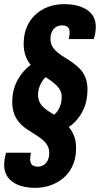

<svg xmlns="http://www.w3.org/2000/svg" viewBox="-31 -720 481 924"><path d="M140 184Q104 184 76 176.5Q48 169 28.5 154.5Q9 140 -1 120Q-11 100 -11 74Q-11 60 -8.5 45Q-6 30 -2 15H118Q115 29 114.5 35.5Q114 42 114 47Q114 56 117 64Q120 72 128.5 77Q137 82 151 82Q165 82 177.5 75Q190 68 198 53Q206 38 206 16Q206 -6 196 -22Q186 -38 170.5 -50Q155 -62 136 -74Q117 -86 97.5 -99Q78 -112 62.5 -129.5Q47 -147 37.5 -171.5Q28 -196 28 -229Q28 -261 35 -287.5Q42 -314 54.5 -336.5Q67 -359 83 -377Q99 -395 117 -407Q102 -425 92.5 -450.5Q83 -476 83 -509Q83 -549 94 -579.5Q105 -610 124 -633Q143 -656 168 -671Q193 -686 221 -693Q249 -700 278 -700Q314 -700 342 -692.5Q370 -685 390 -671Q410 -657 420 -637Q430 -617 430 -591Q430 -577 427.5 -561.5Q425 -546 420 -532H300Q303 -547 303.5 -552.5Q304 -558 304 -563Q304 -574 301 -581.5Q298 -589 289.5 -593.5Q281 -598 267 -598Q253 -598 240.5 -591Q228 -584 220 -569.5Q212 -555 212 -533Q212 -510 222 -494.5Q232 -479 247.5 -466.5Q263 -454 282 -442.5Q301 -431 320 -417.5Q339 -404 355 -387Q371 -370 380.5 -346Q390 -322 390 -288Q390 -263 385 -237.5Q380 -212 368.5 -188.5Q357 -165 340 -144.5Q323 -124 300 -109Q316 -90 325.5 -65.5Q335 -41 335 -7Q335 33 324 63.5Q313 94 294 116.5Q275 139 250 154Q225 169 197 176.5Q169 184 140 184ZM229 -168Q240 -176 248.5 -189.5Q257 -203 261.5 -219Q266 -235 266 -251Q266 -270 259.5 -283.5Q253 -297 242 -308Q231 -319 217.5 -329Q204 -339 189 -349Q177 -338 168.5 -323Q160 -308 156 -293.5Q152 -279 152 -264Q152 -246 158 -232Q164 -218 175 -207Q186 -196 200 -186.5Q214 -177 229 -168Z"/></svg>

Font: Archivo ExtraCondensed ExtraBold
Style: Italic
Weight: 800
Width: 2
Italic angle: -10°
Designer: Hector Gatti
Foundry: Omnibus-Type
Version: Version 2.001